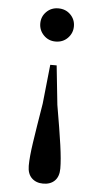

<svg xmlns="http://www.w3.org/2000/svg" viewBox="-54 -578 444 836"><g transform="rotate(5 167.5 -160.0)"><path d="M167 -543Q199 -543 220 -522Q241 -501 241 -471Q241 -441 220 -419.5Q199 -398 167 -398Q136 -398 115 -419.5Q94 -441 94 -471Q94 -501 115 -522Q136 -543 167 -543ZM167 223Q136 223 117 204.5Q98 186 98 151Q98 113 107.5 49Q117 -15 135 -124L153 -295H181L199 -124Q218 -15 227 49Q236 113 236 151Q236 186 217.5 204.5Q199 223 167 223Z"/></g></svg>

Font: Noto Serif TC SemiBold
Style: Regular
Weight: 600
Version: Version 2.002-H1;hotconv 1.1.0;makeotfexe 2.6.0